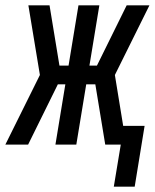

<svg xmlns="http://www.w3.org/2000/svg" viewBox="-52 -540 578 717"><path d="M373 157 399 0H341L304 -225H270L233 0H155L192 -225H164L53 0H-32L97 -260L54 -520H133L170 -295H204L241 -520H319L282 -295H310L421 -520H506L377 -260L408 -70H488L451 157Z"/></svg>

Font: Iosevka Custom
Style: Italic
Weight: 400
Italic angle: -9°
Monospace: yes
Designer: Belleve Invis
Foundry: Belleve Invis
Version: Version 30.3.3; ttfautohint (v1.8.3)